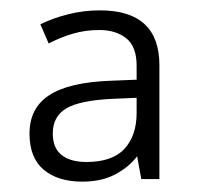

<svg xmlns="http://www.w3.org/2000/svg" viewBox="-20 -742 380 371"><path d="M173 -722Q288 -722 288 -616V-396H253L245 -440Q229 -419 202.5 -405Q176 -391 139 -391Q92 -391 64.5 -414Q37 -437 37 -484Q37 -533 75 -558Q113 -583 194 -586L244 -588V-615Q244 -652 224 -668Q204 -684 172 -684Q145 -684 121 -677Q97 -670 74 -658L58 -695Q82 -707 112 -714.5Q142 -722 173 -722ZM197 -551Q134 -548 108 -532.5Q82 -517 82 -484Q82 -456 99 -442.5Q116 -429 147 -429Q197 -429 220.5 -454.5Q244 -480 244 -524V-553Z"/></svg>

Font: Noto Sans Canadian Aboriginal Light
Style: Regular
Weight: 300
Designer: Monotype Design Team, Typotheque's Kevin King
Foundry: Monotype Imaging Inc.
Version: Version 2.004; ttfautohint (v1.8.4.7-5d5b)